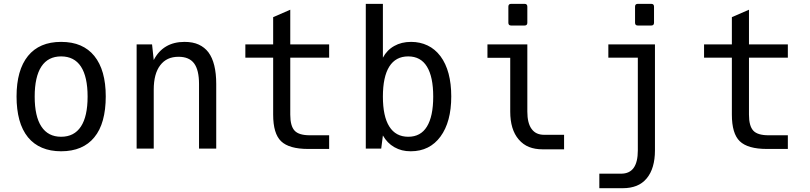

<svg xmlns="http://www.w3.org/2000/svg" viewBox="-20 -780 4254 1008"><path d="M300.8 14.2Q244.6 14.2 200.9 -4.2Q157.2 -22.5 127 -59.1Q96.2 -97.2 81.5 -151.1Q66.9 -205.1 66.9 -273.4Q66.9 -412.1 127 -486.3Q187 -560.1 300.8 -560.1Q359.4 -560.1 402.6 -541.3Q445.8 -522.5 475.1 -486.3Q535.2 -412.1 535.2 -273.9Q535.2 -204.1 520.3 -149.9Q505.4 -95.7 475.1 -59.1Q445.8 -22.9 402.1 -4.4Q358.4 14.2 300.8 14.2ZM300.8 -62Q369.6 -62 404.8 -115.7Q439.9 -168.9 439.9 -272.9Q439.9 -377 404.8 -430.7Q369.6 -483.9 300.8 -483.9Q232.4 -483.9 197.3 -430.7Q162.1 -377 162.1 -272.9Q162.1 -168.9 197.3 -115.7Q232.4 -62 300.8 -62Z M697.3 -546.9H778.3L787.1 -464.8Q811.5 -512.2 852.1 -536.1Q892.6 -560.1 948.7 -560.1Q992.7 -560.1 1023.4 -545.9Q1054.2 -531.7 1074.2 -505.4Q1115.2 -450.2 1115.2 -338.9V0H1024.9V-338.9Q1024.9 -412.6 999 -447.3Q973.1 -481.9 917.5 -481.9Q885.3 -481.9 861.6 -470.7Q837.9 -459.5 821.3 -437.5Q787.1 -393.1 787.1 -309.1V0H697.3Z M1598.1 2Q1497.6 2 1455.6 -38.6Q1414.1 -78.6 1414.1 -178.2V-477.1H1268.1V-546.9H1414.1V-689.9L1503.9 -729V-546.9H1708V-477.1H1503.9V-178.2Q1503.9 -118.2 1526.9 -93.8Q1549.3 -69.8 1606.9 -69.8H1708V2H1598.1Z M2136.2 14.2Q2111.3 14.2 2090.8 9Q2070.3 3.9 2050.3 -7.3Q2012.7 -28.8 1990.2 -68.8L1981.4 0H1900.4V-759.8H1990.2V-477.1Q2011.2 -517.1 2049.8 -538.6Q2087.4 -560.1 2138.2 -560.1Q2185.1 -560.1 2224.4 -541.5Q2263.7 -522.9 2292.5 -484.9Q2320.8 -446.8 2335 -393.6Q2349.1 -340.3 2349.1 -273.9Q2349.1 -140.1 2292.5 -63Q2264.6 -24.9 2225.6 -5.4Q2186.5 14.2 2136.2 14.2ZM2123.5 -62Q2188.5 -62 2221.2 -115.2Q2254.4 -168.9 2254.4 -272.9Q2254.4 -377 2221.2 -430.7Q2188.5 -483.9 2123 -483.9Q2057.6 -483.9 2023.9 -430.7Q1990.2 -377 1990.2 -272.9Q1990.2 -168.9 2023.9 -115.7Q2057.6 -62 2123.5 -62Z M2663.6 -646Q2648.9 -646 2648.9 -660.6V-745.1Q2648.9 -759.8 2663.6 -759.8H2733.9Q2748.5 -759.8 2748.5 -745.1V-660.6Q2748.5 -646 2733.9 -646ZM2827.6 3.9Q2788.6 3.9 2757.6 -8.3Q2726.6 -20.5 2703.1 -47.9Q2658.7 -99.6 2658.7 -194.3V-476.6H2539.1V-546.9H2748.5V-194.3Q2748.5 -133.3 2771 -103Q2782.7 -86.9 2799.1 -79.6Q2815.4 -72.3 2836.4 -72.3H2941.4V3.9Z M3328.6 -646Q3314 -646 3314 -660.6V-745.1Q3314 -759.8 3328.6 -759.8H3398.9Q3413.6 -759.8 3413.6 -745.1V-660.6Q3413.6 -646 3398.9 -646ZM3126.5 131.8H3240.7Q3284.7 131.8 3306.6 101.6Q3328.6 70.8 3328.6 9.8V-477.1H3173.8V-546.9H3418.5V9.8Q3418.5 56.2 3407.7 93.3Q3397 130.4 3375 156.7Q3353 183.1 3321.5 195.6Q3290 208 3250.5 208H3126.5Z M4006.3 2Q3905.8 2 3863.8 -38.6Q3822.3 -78.6 3822.3 -178.2V-477.1H3676.3V-546.9H3822.3V-689.9L3912.1 -729V-546.9H4116.2V-477.1H3912.1V-178.2Q3912.1 -118.2 3935.1 -93.8Q3957.5 -69.8 4015.1 -69.8H4116.2V2H4006.3Z"/></svg>

Font: Hack
Style: Regular
Weight: 400
Monospace: yes
Designer: Christopher Simpkins
Foundry: Christopher Simpkins
Version: Version 2.019; ttfautohint (v1.4.1) -l 4 -r 80 -G 350 -x 0 -